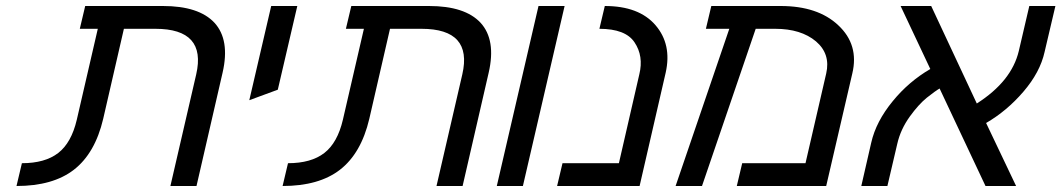

<svg xmlns="http://www.w3.org/2000/svg" viewBox="-20 -620 3538 640"><path d="M634 -372Q669 -524 498 -524H393L324 -224Q297 -109 226 -54Q156 0 35 0L53 -76Q130 -76 174 -110Q218 -144 236 -221L306 -524H246L264 -600H523Q643 -600 695 -544Q747 -487 722 -378L635 0H548Z M884 -600H971L906 -321L811 -286Z M1521 -372Q1556 -524 1385 -524H1280L1211 -224Q1184 -109 1113 -54Q1043 0 922 0L940 -76Q1017 -76 1061 -110Q1105 -144 1123 -221L1193 -524H1133L1151 -600H1410Q1530 -600 1582 -544Q1634 -487 1609 -378L1522 0H1435Z M1636 0 1775 -600H1862L1723 0Z M1996 -600Q2110 -600 2165 -536Q2220 -472 2199 -378L2112 0H1837L1855 -76H2043L2111 -372Q2126 -433 2095 -479Q2065 -524 1978 -524Z M2734 -375Q2749 -440 2700 -482Q2650 -524 2564 -524H2499L2320 0H2232L2411 -524H2333L2351 -600H2582Q2706 -600 2774 -536Q2844 -471 2821 -375L2734 0H2436L2454 -76H2665Z M3462 -447Q3447 -379 3391 -314Q3336 -250 3267 -210L3367 0H3265L3112 -325Q3098 -317 3069 -294Q3042 -272 3013 -232Q2982 -189 2971 -141L2938 0H2851L2884 -144Q2900 -215 2956 -283Q3009 -348 3081 -390L2982 -600H3084L3236 -275Q3352 -349 3376 -450L3411 -600H3498Z"/></svg>

Font: Miedinger
Style: Italic
Weight: 400
Italic angle: -13°
Version: Version 001.000